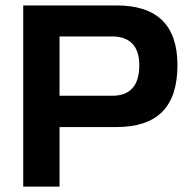

<svg xmlns="http://www.w3.org/2000/svg" viewBox="-20 -690 718 710"><path d="M411.1 -669.9Q636.2 -669.9 636.2 -449.2Q636.2 -333.5 580.3 -276.9Q524.4 -220.2 411.1 -220.2H200.2V0H65.9V-669.9ZM200.2 -335.9H395Q495.1 -335.9 495.1 -449.2Q495.1 -501.5 469.5 -528.3Q443.8 -555.2 395 -555.2H200.2Z"/></svg>

Font: LT Wave Text Bold
Style: Regular
Weight: 700
Designer: Daniel Lyons
Version: Version 2.5 (Glyphs App)